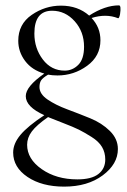

<svg xmlns="http://www.w3.org/2000/svg" viewBox="-20 -414 473 715"><path d="M423 -394Q432 -394 427 -361Q424 -346 420 -346Q375 -364 321 -347Q354 -312 354 -264Q354 -205 304.5 -169Q255 -133 194 -133Q176 -133 159 -136Q139 -124 133 -114.5Q127 -105 127 -90Q127 -64 157 -43.5Q187 -23 230 -7Q273 9 316 26.5Q359 44 389 73.5Q419 103 419 141Q419 197 362.5 239Q306 281 219 281Q136 281 82.5 245Q29 209 29 154Q29 121 56 88.5Q83 56 145 15Q76 -16 76 -56Q76 -92 145 -140Q99 -153 73.5 -187Q48 -221 48 -262Q48 -324 98 -358.5Q148 -393 207 -393Q270 -393 312 -356Q371 -394 423 -394ZM221 -151Q250 -151 271.5 -172.5Q293 -194 293 -240Q293 -296 258 -335Q223 -374 174 -374Q108 -374 108 -289Q108 -234 139.5 -192.5Q171 -151 221 -151ZM372 180Q372 154 360 133.5Q348 113 321 96Q294 79 274 69Q254 59 213.5 43.5Q173 28 159 22Q116 52 98.5 75.5Q81 99 81 125Q81 178 135.5 216Q190 254 268 254Q321 254 346.5 234Q372 214 372 180Z"/></svg>

Font: Cormorant
Style: Regular
Weight: 400
Designer: Christian Thalmann (Catharsis Fonts)
Version: Version 1.000;PS 001.000;hotconv 1.0.70;makeotf.lib2.5.58329